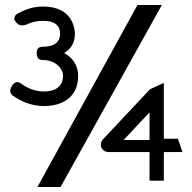

<svg xmlns="http://www.w3.org/2000/svg" viewBox="-20 -672 764 764"><path d="M27 -329C18 -314 18 -301 32 -291C61 -270 104 -250 155 -250C227 -250 291 -284 291 -370C291 -414 267 -444 235 -461C260 -476 278 -499 278 -537C278 -553 272 -646 152 -646C109 -646 77 -633 49 -617C41 -613 37 -606 37 -595V-593L38 -592C45 -583 54 -560 92 -577C109 -585 129 -589 153 -589C194 -589 219 -573 219 -538C219 -498 187 -486 151 -486C133 -486 126 -478 126 -460C126 -442 134 -433 151 -433C206 -433 231 -394 231 -372C231 -329 202 -308 155 -308C118 -308 85 -323 63 -340C48 -353 34 -341 27 -330ZM129 72H221L624 -652H527ZM390 -118C376 -102 380 -83 393 -73C399 -69 405 -67 413 -67H575V47H632V-67H706L688 -120H632V-342L577 -317ZM472 -115 575 -225V-115Z"/></svg>

Font: Charger Pro
Style: BdNar
Weight: 700
Designer: Jasper
Foundry: Cannot Into Space Fonts
Version: Version 1.09